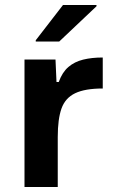

<svg xmlns="http://www.w3.org/2000/svg" viewBox="-20 -748 458 768"><path d="M78 0V-510H202L206 -420H215Q229 -459 253.5 -480Q278 -501 312.5 -509.5Q347 -518 391 -518V-394Q320 -394 280.5 -375Q241 -356 226 -314Q211 -272 211 -200V0ZM123 -582V-587L232 -728H366V-723L217 -582Z"/></svg>

Font: Saira SemiExpanded SemiBold
Style: Regular
Weight: 600
Width: 6
Designer: Hector Gatti with collaboration of the Omnibus-Type team
Foundry: Omnibus-Type
Version: Version 1.101